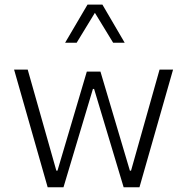

<svg xmlns="http://www.w3.org/2000/svg" viewBox="-20 -792 790 812"><path d="M413.1 -772.5H350.1L255.4 -611.3H304.2L381.3 -737.8L458.5 -611.3H507.3ZM529.3 -70.3 404.8 -489.3H347.2L223.1 -70.3H218.3L97.2 -497.6H39.6L181.6 0H248.5L373 -416H377.9L502.9 0H569.8L711.9 -497.6H654.8L534.2 -70.3Z"/></svg>

Font: Estedad Light
Style: Regular
Weight: 300
Designer: Amin Abedi
Version: Version 7.3